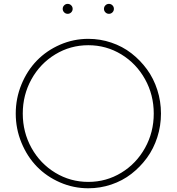

<svg xmlns="http://www.w3.org/2000/svg" viewBox="-20 -966 920 1000"><path d="M439.9 -763.7Q502 -763.7 559.8 -744.1Q617.7 -724.6 664.1 -688.7Q710.4 -652.8 745.4 -605Q780.3 -557.1 799.3 -497.8Q818.4 -438.5 818.4 -374.5Q818.4 -310.5 799.3 -251.2Q780.3 -191.9 745.4 -144Q710.4 -96.2 664.1 -60.3Q617.7 -24.4 559.8 -4.9Q502 14.6 439.9 14.6Q362.8 14.6 292.7 -15.9Q222.7 -46.4 172.1 -98.4Q121.6 -150.4 91.8 -222.7Q62 -294.9 62 -374.5Q62 -454.1 91.8 -526.4Q121.6 -598.6 172.1 -650.6Q222.7 -702.6 292.7 -733.2Q362.8 -763.7 439.9 -763.7ZM144 -553.5Q98.6 -471.7 98.6 -374.5Q98.6 -277.3 144 -195.6Q189.5 -113.8 268.1 -66.2Q346.7 -18.6 439.9 -18.6Q533.2 -18.6 611.6 -66.2Q689.9 -113.8 735.4 -195.6Q780.8 -277.3 780.8 -374.5Q780.8 -471.7 735.4 -553.5Q689.9 -635.3 611.6 -682.9Q533.2 -730.5 439.9 -730.5Q346.7 -730.5 268.1 -682.9Q189.5 -635.3 144 -553.5ZM565.7 -901.6Q558.1 -894 547.4 -894Q536.6 -894 529.1 -901.6Q521.5 -909.2 521.5 -919.9Q521.5 -930.7 529.1 -938.2Q536.6 -945.8 547.4 -945.8Q558.1 -945.8 565.7 -938.2Q573.2 -930.7 573.2 -919.9Q573.2 -909.2 565.7 -901.6ZM350.8 -901.6Q343.3 -894 332.5 -894Q321.8 -894 314.2 -901.6Q306.6 -909.2 306.6 -919.9Q306.6 -930.7 314.2 -938.2Q321.8 -945.8 332.5 -945.8Q343.3 -945.8 350.8 -938.2Q358.4 -930.7 358.4 -919.9Q358.4 -909.2 350.8 -901.6Z"/></svg>

Font: Spartan MB ExtLt
Style: Regular
Weight: 200
Designer: Matt Bailey, Mirko Velimirovic
Foundry: Matt Bailey
Version: Version 1.005